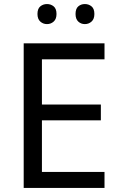

<svg xmlns="http://www.w3.org/2000/svg" viewBox="-20 -928 596 948"><path d="M496 0H97V-714H496V-635H187V-412H478V-334H187V-79H496ZM165 -859Q165 -885 179 -896.5Q193 -908 212 -908Q231 -908 245 -896.5Q259 -885 259 -859Q259 -834 245 -821.5Q231 -809 212 -809Q193 -809 179 -821.5Q165 -834 165 -859ZM353 -859Q353 -885 366.5 -896.5Q380 -908 399 -908Q418 -908 432 -896.5Q446 -885 446 -859Q446 -834 432 -821.5Q418 -809 399 -809Q380 -809 366.5 -821.5Q353 -834 353 -859Z"/></svg>

Font: Noto Sans Samaritan
Style: Regular
Weight: 400
Designer: Monotype Design Team
Foundry: Monotype Imaging Inc.
Version: Version 2.001; ttfautohint (v1.8.4.7-5d5b)